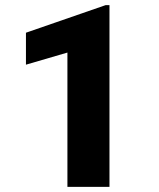

<svg xmlns="http://www.w3.org/2000/svg" viewBox="-20 -731 620 751"><path d="M408.2 -710.9V0H243.7V-525.4L81.5 -478V-603L393.1 -710.9Z"/></svg>

Font: Mardoto Black
Style: Regular
Weight: 900
Designer: Christian Robertson, Vahan Hovhannisyan
Foundry: Google
Version: Version 1.000